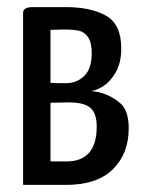

<svg xmlns="http://www.w3.org/2000/svg" viewBox="-20 -520 411 540"><path d="M321 -384Q321 -344 306 -317.5Q291 -291 271.5 -278.5Q252 -266 237 -264Q256 -262 268 -258Q296 -249 319 -229Q342 -209 342 -159Q342 -88 297.5 -44Q253 0 166 0H45V-484Q45 -500 72 -500H165Q235 -500 278 -476Q321 -452 321 -384ZM165 -286Q196 -286 217 -306.5Q238 -327 238 -370Q238 -400 228 -415Q218 -430 202 -433.5Q186 -437 161 -437L122 -436V-287Q137 -286 165 -286ZM167 -66Q252 -66 252 -164Q252 -201 234.5 -216.5Q217 -232 173 -232L122 -231V-66Z"/></svg>

Font: Yanone Kaffeesatz
Style: Regular
Weight: 400
Designer: Yanone (Cyrillic: Daniel Pouzeot & Huerta Tipografica)
Foundry: Yanone
Version: Version 1.100;PS 001.100;hotconv 1.0.70;makeotf.lib2.5.58329